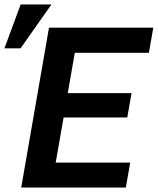

<svg xmlns="http://www.w3.org/2000/svg" viewBox="-27 -834 702 854"><path d="M539.1 -311.5H255.9L220.7 -110.8H552.2L532.7 0H67.4L190.9 -710.9H654.8L635.3 -599.1H305.7L274.4 -419.9H558.1ZM64.9 -814H201.7L64.5 -619.1H-7.3Z"/></svg>

Font: Roboto Mono
Style: Bold Italic
Weight: 700
Designer: Google
Version: Version 2.000985; 2015; ttfautohint (v1.3)